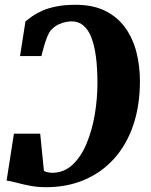

<svg xmlns="http://www.w3.org/2000/svg" viewBox="-20 -771 628 800"><path d="M295.5 -751Q368.5 -751 419.5 -725.2Q470.5 -699.5 502.2 -655Q534 -610.5 548.5 -553.5Q563 -496.5 563 -433Q563 -330.5 535 -248.8Q507 -167 455 -109.5Q403 -52 331.2 -21.5Q259.5 9 172 9Q136.5 9 105.2 3Q74 -3 49.2 -9.8Q24.5 -16.5 7.5 -18.5L38 -214H147.5L163 -59Q168.5 -56 174.8 -54.2Q181 -52.5 186.8 -51.8Q192.5 -51 197 -51Q246 -51 281.8 -84.2Q317.5 -117.5 340.5 -172.2Q363.5 -227 374.8 -293.2Q386 -359.5 386 -425Q386 -486 379.8 -533.8Q373.5 -581.5 360.8 -614.5Q348 -647.5 327.5 -664.8Q307 -682 279 -682Q271 -682 256.8 -679.8Q242.5 -677.5 225 -669.8Q207.5 -662 191 -644Q185 -636 179.5 -623.8Q174 -611.5 169.2 -597Q164.5 -582.5 160.2 -567Q156 -551.5 152.5 -537.5H63.5L86 -681.5Q98 -691.5 115.2 -703.8Q132.5 -716 157 -726.8Q181.5 -737.5 215.5 -744.2Q249.5 -751 295.5 -751Z"/></svg>

Font: Merriweather 24pt SemiCondensed Black
Style: Italic
Weight: 900
Width: 4
Italic angle: -7.8°
Designer: Eben Sorkin
Foundry: Eben Sorkin
Version: Version 2.101